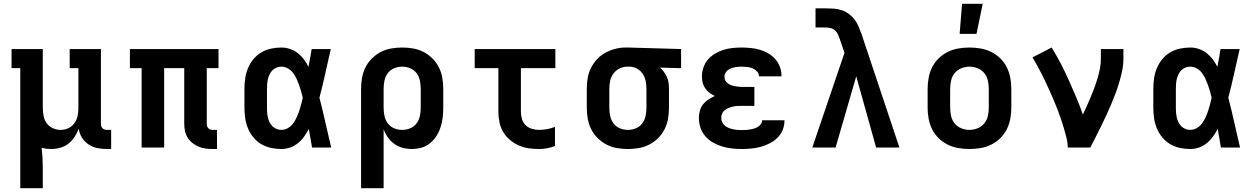

<svg xmlns="http://www.w3.org/2000/svg" viewBox="-20 -779 6640 1014"><path d="M87 215V-419H41V-520H206V-210Q206 -189 210 -167.5Q214 -146 226.5 -128.5Q239 -111 259 -102Q279 -93 300 -93Q321 -93 340 -101.5Q359 -110 371.5 -126.5Q384 -143 389 -163Q394 -183 394 -204V-419H348V-520H513V-125Q513 -118 515 -112Q517 -106 521.5 -101.5Q526 -97 532 -95Q538 -93 545 -93H567V8H545Q519 8 494 3Q469 -2 448 -16Q427 -30 413 -52Q399 -74 396 -99Q387 -76 373.5 -55.5Q360 -35 341 -20Q322 -5 298 1.5Q274 8 250 8Q237 8 224.5 6.5Q212 5 200 1Q203 28 204.5 54.5Q206 81 206 107V215Z M1126 8H1103Q1084 8 1065.5 5.5Q1047 3 1029 -4.5Q1011 -12 996 -24Q981 -36 971 -52Q961 -68 957 -87Q953 -106 953 -125V-419H847V0H728V-419H666V-520H1134V-419H1072V-125Q1072 -118 1074 -112Q1076 -106 1080.5 -101.5Q1085 -97 1091 -95Q1097 -93 1103 -93H1126Z M1466 8Q1438 8 1410.5 2Q1383 -4 1359.5 -18Q1336 -32 1318 -54Q1300 -76 1289.5 -101.5Q1279 -127 1275 -154.5Q1271 -182 1271 -210V-310Q1271 -338 1275 -365.5Q1279 -393 1289.5 -418.5Q1300 -444 1318 -466Q1336 -488 1359.5 -502Q1383 -516 1410.5 -522Q1438 -528 1466 -528Q1489 -528 1511.5 -520.5Q1534 -513 1552.5 -498.5Q1571 -484 1585 -465.5Q1599 -447 1609 -426Q1614 -449 1618 -473Q1622 -497 1626 -520H1727Q1712 -456 1698 -391.5Q1684 -327 1667 -263Q1684 -198 1698.5 -132Q1713 -66 1729 0H1628Q1624 -25 1619.5 -49.5Q1615 -74 1611 -98Q1600 -77 1586 -57.5Q1572 -38 1553.5 -23Q1535 -8 1512.5 0Q1490 8 1466 8ZM1466 -93Q1484 -93 1500.5 -102.5Q1517 -112 1528 -127Q1539 -142 1546.5 -158.5Q1554 -175 1560 -192.5Q1566 -210 1570.5 -227.5Q1575 -245 1579 -263Q1575 -280 1570 -297.5Q1565 -315 1559 -331.5Q1553 -348 1545.5 -364.5Q1538 -381 1527 -395Q1516 -409 1500 -418Q1484 -427 1466 -427Q1453 -427 1440.5 -422Q1428 -417 1419 -408Q1410 -399 1404 -387Q1398 -375 1395 -362Q1392 -349 1391 -336Q1390 -323 1390 -310V-210Q1390 -197 1391 -184Q1392 -171 1395 -158Q1398 -145 1404 -133Q1410 -121 1419 -112Q1428 -103 1440.5 -98Q1453 -93 1466 -93Z M1887 215V-310Q1887 -339 1892 -368Q1897 -397 1910 -423Q1923 -449 1944 -470Q1965 -491 1991 -504.5Q2017 -518 2046 -523Q2075 -528 2104 -528Q2133 -528 2162 -523Q2191 -518 2217 -504.5Q2243 -491 2264 -470Q2285 -449 2298 -423Q2311 -397 2316 -368Q2321 -339 2321 -310V-210Q2321 -184 2318 -158.5Q2315 -133 2307 -108Q2299 -83 2285 -61Q2271 -39 2251 -22.5Q2231 -6 2205.5 1Q2180 8 2154 8Q2130 8 2106 1.5Q2082 -5 2062.5 -19Q2043 -33 2028.5 -53.5Q2014 -74 2006 -97V215ZM2104 -93Q2126 -93 2146.5 -101.5Q2167 -110 2180 -127.5Q2193 -145 2197.5 -166.5Q2202 -188 2202 -210V-310Q2202 -332 2197.5 -353.5Q2193 -375 2180 -392.5Q2167 -410 2146.5 -418.5Q2126 -427 2104 -427Q2082 -427 2061.5 -418.5Q2041 -410 2028 -392.5Q2015 -375 2010.5 -353.5Q2006 -332 2006 -310V-210Q2006 -188 2010.5 -166.5Q2015 -145 2028 -127.5Q2041 -110 2061.5 -101.5Q2082 -93 2104 -93Z M2827 8Q2799 8 2771.5 4Q2744 0 2718.5 -11.5Q2693 -23 2672 -41Q2651 -59 2637 -83Q2623 -107 2617.5 -134.5Q2612 -162 2612 -189V-419H2487V-520H2913V-419H2731V-189Q2731 -170 2736.5 -151Q2742 -132 2755.5 -118.5Q2769 -105 2788 -99Q2807 -93 2827 -93Q2848 -93 2869.5 -97Q2891 -101 2911 -109V-8Q2891 0 2869.5 4Q2848 8 2827 8Z M3296 8Q3267 8 3238 3Q3209 -2 3183 -15.5Q3157 -29 3136 -50Q3115 -71 3102 -97Q3089 -123 3084 -152Q3079 -181 3079 -210V-310Q3079 -338 3083.5 -366Q3088 -394 3100.5 -419Q3113 -444 3132 -465Q3151 -486 3175.5 -499.5Q3200 -513 3227.5 -520.5Q3255 -528 3283 -528H3300L3577 -520V-419L3466 -422Q3477 -412 3486.5 -399Q3496 -386 3502.5 -371.5Q3509 -357 3511 -341.5Q3513 -326 3513 -310V-210Q3513 -181 3508 -152Q3503 -123 3490 -97Q3477 -71 3456 -50Q3435 -29 3409 -15.5Q3383 -2 3354 3Q3325 8 3296 8ZM3296 -93Q3318 -93 3338.5 -101.5Q3359 -110 3372 -127.5Q3385 -145 3389.5 -166.5Q3394 -188 3394 -210V-310Q3394 -330 3390 -350.5Q3386 -371 3375 -388Q3364 -405 3346 -415.5Q3328 -426 3308 -427H3293Q3272 -427 3252.5 -417.5Q3233 -408 3220 -391Q3207 -374 3202.5 -352.5Q3198 -331 3198 -310V-210Q3198 -188 3202.5 -166.5Q3207 -145 3220 -127.5Q3233 -110 3253.5 -101.5Q3274 -93 3296 -93Z M3897 8Q3871 8 3845 5Q3819 2 3794 -5.5Q3769 -13 3746 -26Q3723 -39 3705.5 -59Q3688 -79 3679.5 -104Q3671 -129 3671 -156Q3671 -175 3676 -194Q3681 -213 3693 -228Q3705 -243 3721 -253.5Q3737 -264 3755 -272Q3740 -279 3727 -289Q3714 -299 3704.5 -312.5Q3695 -326 3691 -342Q3687 -358 3687 -375Q3687 -399 3695 -422.5Q3703 -446 3719 -464.5Q3735 -483 3756 -495.5Q3777 -508 3800.5 -515.5Q3824 -523 3848.5 -525.5Q3873 -528 3897 -528Q3921 -528 3945 -525.5Q3969 -523 3992 -516.5Q4015 -510 4036 -498Q4057 -486 4073 -468.5Q4089 -451 4098 -428Q4107 -405 4107 -382V-376H3988V-377Q3988 -391 3977.5 -402Q3967 -413 3953.5 -418.5Q3940 -424 3925.5 -425.5Q3911 -427 3897 -427Q3882 -427 3867.5 -425Q3853 -423 3839 -417.5Q3825 -412 3815.5 -400Q3806 -388 3806 -373Q3806 -363 3810.5 -354Q3815 -345 3823 -339Q3831 -333 3840.5 -329.5Q3850 -326 3860 -324Q3870 -322 3880 -321Q3890 -320 3900 -320H3964V-220H3900Q3888 -220 3876 -219.5Q3864 -219 3852.5 -216.5Q3841 -214 3829.5 -209.5Q3818 -205 3808.5 -198Q3799 -191 3794 -180Q3789 -169 3789 -157Q3789 -145 3794 -134Q3799 -123 3808 -115.5Q3817 -108 3828 -103.5Q3839 -99 3850.5 -96.5Q3862 -94 3873.5 -93Q3885 -92 3897 -92Q3908 -92 3919 -92.5Q3930 -93 3941 -95Q3952 -97 3962.5 -100Q3973 -103 3982.5 -109Q3992 -115 3998.5 -124Q4005 -133 4005 -144H4123V-141Q4123 -115 4113 -91.5Q4103 -68 4085 -50.5Q4067 -33 4044 -21.5Q4021 -10 3997 -3.5Q3973 3 3947.5 5.5Q3922 8 3897 8Z M4270 0 4440 -500 4417 -567V-568Q4412 -582 4406.5 -595Q4401 -608 4391 -617.5Q4381 -627 4367 -630.5Q4353 -634 4339 -634H4287V-735H4339Q4361 -735 4382.5 -733.5Q4404 -732 4424.5 -725.5Q4445 -719 4462.5 -706Q4480 -693 4493 -676Q4506 -659 4514.5 -639Q4523 -619 4530 -599L4730 0H4607L4502 -376L4393 0Z M5100 8Q5071 8 5041.5 3Q5012 -2 4985.5 -15Q4959 -28 4937.5 -49Q4916 -70 4903 -96Q4890 -122 4884.5 -151.5Q4879 -181 4879 -210V-310Q4879 -339 4884.5 -368.5Q4890 -398 4903 -424Q4916 -450 4937.5 -471Q4959 -492 4985.5 -505Q5012 -518 5041.5 -523Q5071 -528 5100 -528Q5129 -528 5158.5 -523Q5188 -518 5214.5 -505Q5241 -492 5262.5 -471Q5284 -450 5297 -424Q5310 -398 5315.5 -368.5Q5321 -339 5321 -310V-210Q5321 -181 5315.5 -151.5Q5310 -122 5297 -96Q5284 -70 5262.5 -49Q5241 -28 5214.5 -15Q5188 -2 5158.5 3Q5129 8 5100 8ZM5100 -93Q5122 -93 5143 -101.5Q5164 -110 5178 -127Q5192 -144 5197 -166Q5202 -188 5202 -210V-310Q5202 -332 5197 -354Q5192 -376 5178 -393Q5164 -410 5143 -418.5Q5122 -427 5100 -427Q5078 -427 5057 -418.5Q5036 -410 5022 -393Q5008 -376 5003 -354Q4998 -332 4998 -310V-210Q4998 -188 5003 -166Q5008 -144 5022 -127Q5036 -110 5057 -101.5Q5078 -93 5100 -93ZM5048 -600 5061 -759H5170L5137 -600Z M5619 0Q5619 -26 5612.5 -51Q5606 -76 5599 -100.5Q5592 -125 5583.5 -149.5Q5575 -174 5566 -198Q5557 -222 5547 -245.5Q5537 -269 5526.5 -292.5Q5516 -316 5505 -339.5Q5494 -363 5482.5 -386Q5471 -409 5458.5 -431.5Q5446 -454 5433 -476L5534 -528Q5560 -486 5582.5 -442.5Q5605 -399 5625 -354.5Q5645 -310 5664 -265Q5683 -220 5699 -174Q5710 -197 5720.5 -220.5Q5731 -244 5741 -268Q5751 -292 5760 -316.5Q5769 -341 5776.5 -366Q5784 -391 5789 -416.5Q5794 -442 5794 -468V-520H5913V-468Q5913 -437 5906.5 -406Q5900 -375 5891 -344.5Q5882 -314 5871 -284.5Q5860 -255 5847.5 -226Q5835 -197 5822 -168.5Q5809 -140 5795 -112Q5781 -84 5767 -56Q5753 -28 5738 0Z M6266 8Q6238 8 6210.5 2Q6183 -4 6159.5 -18Q6136 -32 6118 -54Q6100 -76 6089.5 -101.5Q6079 -127 6075 -154.5Q6071 -182 6071 -210V-310Q6071 -338 6075 -365.5Q6079 -393 6089.5 -418.5Q6100 -444 6118 -466Q6136 -488 6159.5 -502Q6183 -516 6210.5 -522Q6238 -528 6266 -528Q6289 -528 6311.5 -520.5Q6334 -513 6352.5 -498.5Q6371 -484 6385 -465.5Q6399 -447 6409 -426Q6414 -449 6418 -473Q6422 -497 6426 -520H6527Q6512 -456 6498 -391.5Q6484 -327 6467 -263Q6484 -198 6498.5 -132Q6513 -66 6529 0H6428Q6424 -25 6419.5 -49.5Q6415 -74 6411 -98Q6400 -77 6386 -57.5Q6372 -38 6353.5 -23Q6335 -8 6312.5 0Q6290 8 6266 8ZM6266 -93Q6284 -93 6300.5 -102.5Q6317 -112 6328 -127Q6339 -142 6346.5 -158.5Q6354 -175 6360 -192.5Q6366 -210 6370.5 -227.5Q6375 -245 6379 -263Q6375 -280 6370 -297.5Q6365 -315 6359 -331.5Q6353 -348 6345.5 -364.5Q6338 -381 6327 -395Q6316 -409 6300 -418Q6284 -427 6266 -427Q6253 -427 6240.5 -422Q6228 -417 6219 -408Q6210 -399 6204 -387Q6198 -375 6195 -362Q6192 -349 6191 -336Q6190 -323 6190 -310V-210Q6190 -197 6191 -184Q6192 -171 6195 -158Q6198 -145 6204 -133Q6210 -121 6219 -112Q6228 -103 6240.5 -98Q6253 -93 6266 -93Z"/></svg>

Font: Iosevka HT Extended
Style: Bold
Weight: 700
Width: 7
Monospace: yes
Designer: Belleve Invis
Foundry: Belleve Invis
Version: Version 32.3.0; ttfautohint (v1.8.4)